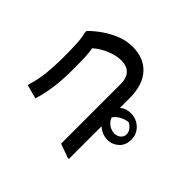

<svg xmlns="http://www.w3.org/2000/svg" viewBox="-124 -631 999 999"><g transform="rotate(-45 376.0 -131.5)"><path d="M44 -8 72 -85H511Q536 -85 556 -93Q576 -101 588 -120Q600 -139 600 -171Q600 -209 579 -256.5Q558 -304 518 -342L567 -327Q537 -321 516.5 -318.5Q496 -316 474 -315Q452 -314 416 -314H380Q340 -314 300 -317Q260 -320 221.5 -327Q183 -334 144 -346L164 -422H172Q219 -406 276 -400Q333 -394 384 -394H416Q455 -394 496.5 -396Q538 -398 568 -406H580Q605 -382 630.5 -346.5Q656 -311 674 -268Q692 -225 692 -177Q692 -138 680 -106Q668 -74 643 -50Q618 -26 580 -13Q542 0 490 0H44ZM356 -30Q388 -30 414.5 -5.5Q441 19 441 63Q441 88 428.5 110Q416 132 395 145.5Q374 159 346 159Q303 159 279.5 132.5Q256 106 256 72Q256 45 269 21.5Q282 -2 305 -16Q328 -30 356 -30ZM388 1Q360 -1 341.5 10.5Q323 22 314 39.5Q305 57 305 73Q305 94 317 108Q329 122 348 122Q363 122 376.5 112Q390 102 397.5 88.5Q405 75 400 64L420 80L397 113Q402 92 398 73Q394 54 385 38Q376 22 363 11Q350 0 336 -5Z"/></g></svg>

Font: Kufam
Style: Regular
Weight: 400
Designer: Wael Morcos, Artur Schmal
Foundry: Original Type
Version: Version 1.301; ttfautohint (v1.8.3)